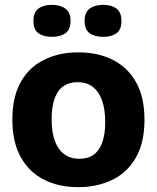

<svg xmlns="http://www.w3.org/2000/svg" viewBox="-20 -758 646 792"><path d="M303 14Q222 14 161 -17Q100 -48 65.5 -110Q31 -172 31 -265Q31 -358 65.5 -419.5Q100 -481 162 -511.5Q224 -542 303 -542Q384 -542 445.5 -511Q507 -480 541.5 -418.5Q576 -357 576 -264Q576 -169 540 -107Q504 -45 442 -15.5Q380 14 303 14ZM307 -103Q343 -103 366.5 -120Q390 -137 402 -171Q414 -205 414 -254Q414 -307 401 -343.5Q388 -380 363 -399.5Q338 -419 299 -419Q265 -419 241 -402Q217 -385 205 -351Q193 -317 193 -267Q193 -186 223 -144.5Q253 -103 307 -103ZM406 -606Q371 -606 350 -621Q329 -636 329 -672Q329 -707 350 -722.5Q371 -738 406 -738Q440 -738 460.5 -722.5Q481 -707 481 -672Q481 -635 460 -620.5Q439 -606 406 -606ZM194 -606Q160 -606 139 -620.5Q118 -635 118 -672Q118 -707 138.5 -722.5Q159 -738 194 -738Q228 -738 249.5 -722.5Q271 -707 271 -672Q271 -636 250 -621Q229 -606 194 -606Z"/></svg>

Font: Bricolage Grotesque 24pt ExtraBold
Style: Regular
Weight: 800
Designer: Mathieu Triay
Foundry: Atelier Triay
Version: Version 1.001;gftools[0.9.33.dev8+g029e19f]